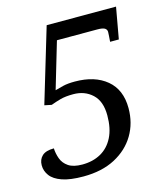

<svg xmlns="http://www.w3.org/2000/svg" viewBox="-109 -798 776 893"><g transform="rotate(-15 279.5 -352.0)"><path d="M183 10Q119 10 80.5 -3.5Q42 -17 25 -40Q8 -63 8 -90Q8 -118 26 -135Q44 -152 83 -152Q84 -127 93 -102Q102 -77 125.5 -61Q149 -45 192 -45Q243 -45 281.5 -66.5Q320 -88 341.5 -130.5Q363 -173 363 -236Q363 -304 326.5 -338Q290 -372 235 -372Q197 -372 172 -365Q147 -358 126 -350L92 -357L199 -714H533L506 -563H464Q465 -576 466 -590Q467 -604 467 -610Q467 -621 457.5 -627.5Q448 -634 421 -634H227L161 -411Q178 -416 200.5 -421.5Q223 -427 257 -427Q353 -427 410 -379.5Q467 -332 467 -243Q467 -171 433 -114Q399 -57 335.5 -23.5Q272 10 183 10Z"/></g></svg>

Font: Noto Serif Tamil
Style: Italic
Weight: 400
Italic angle: -12°
Designer: Indian Type Foundry, Tom Grace, and the Monotype Design Team
Foundry: Monotype Imaging Inc.
Version: Version 2.003